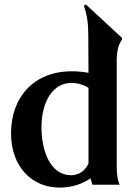

<svg xmlns="http://www.w3.org/2000/svg" viewBox="-20 -837 623 870"><path d="M380 -680 381 -507C355 -512 329 -514 305 -514C133 -514 30 -396 30 -233C30 -82 124 13 250 13C303 13 352 -2 390 -29C393 -18 396 -8 399 0H522C513 -22 509 -43 509 -80V-572C511 -612 517 -636 533 -657V-665L369 -817L360 -811C375 -767 380 -731 380 -680ZM168 -260C168 -379 221 -459 299 -461C327 -462 356 -455 381 -439V-96C365 -61 335 -43 302 -43C209 -43 168 -151 168 -260Z"/></svg>

Font: Sinistre
Style: Bold
Weight: 700
Designer: Jules Durand
Foundry: Collletttivo
Version: Version 69.420;Glyphs 3.2 (3217)